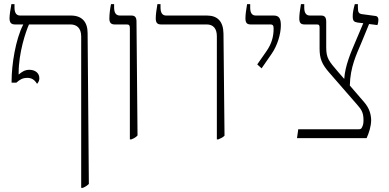

<svg xmlns="http://www.w3.org/2000/svg" viewBox="-20 -667 1880 927"><path d="M159 -262C166 -271 170 -278 170 -289C170 -315 149 -330 122 -330C100 -330 87 -321 70 -307V-314C70 -412 104 -514 120 -549H320C350 -549 372 -532 372 -491V240H380C392 235 401 229 409 221L403 -507C403 -562 375 -592 322 -592H77C59 -592 50 -605 50 -631V-647H35C30 -620 26 -594 26 -579C26 -559 33 -549 52 -549H92V-548C55 -477 36 -354 36 -276V-268H59C76 -283 89 -291 112 -291C133 -291 147 -282 159 -262Z M607 6H614C627 1 636 -4 644 -13L639 -563C639 -583 632 -592 614 -592H559C540 -592 531 -605 531 -631V-647H516C512 -628 508 -601 508 -577C508 -558 516 -549 533 -549H592C604 -549 607 -544 607 -531Z M1027 6H1034C1046 1 1057 -4 1064 -12L1059 -505C1058 -564 1030 -592 979 -592H782C764 -592 755 -605 755 -631V-647H740C735 -620 732 -594 732 -579C732 -559 738 -549 757 -549H978C1009 -549 1027 -530 1027 -492Z M1243 -337 1292 -408C1319 -447 1336 -502 1336 -545C1336 -581 1325 -592 1301 -592H1215C1197 -592 1188 -604 1188 -630V-647H1173C1168 -620 1165 -594 1165 -579C1165 -558 1171 -549 1190 -549H1285C1299 -549 1301 -542 1301 -528C1301 -491 1292 -456 1266 -419L1222 -356Z M1414 0H1750C1761 -24 1772 -57 1772 -88C1771 -115 1764 -144 1738 -174L1669 -254C1671 -343 1700 -402 1725 -461L1762 -551L1802 -546C1805 -552 1807 -563 1807 -571C1807 -581 1803 -589 1792 -590L1733 -598C1712 -600 1708 -606 1708 -632V-647H1693C1686 -621 1683 -605 1683 -589C1683 -566 1689 -561 1707 -558L1734 -555L1695 -463C1675 -416 1646 -350 1642 -286L1614 -318C1568 -372 1555 -385 1555 -439V-562C1555 -582 1549 -592 1530 -592H1476C1458 -592 1449 -605 1449 -630V-647H1433C1428 -620 1425 -593 1425 -579C1425 -558 1431 -549 1450 -549H1509C1521 -549 1523 -545 1523 -533V-433C1523 -384 1534 -357 1570 -316L1704 -162C1724 -139 1735 -125 1735 -87C1735 -76 1734 -64 1729 -55C1726 -48 1723 -43 1714 -43H1420Z"/></svg>

Font: Noto Serif Hebrew SemiCondensed ExtraLight
Style: Regular
Weight: 200
Width: 4
Designer: Monotype Design Team
Foundry: Monotype Imaging Inc.
Version: Version 2.004